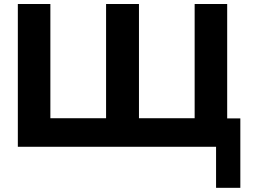

<svg xmlns="http://www.w3.org/2000/svg" viewBox="-20 -723 1268 943"><path d="M501 -142.3H227.4V-703.3H67.6V-2.1H1041.2V199.5H1160.4V-141.5H1095.8V-703.3H936V-142.3H662.5V-703.3H501Z"/></svg>

Font: Hussar
Style: BdSuprExt
Weight: 700
Foundry: Cannot Into Space Fonts
Version: Version 2.00